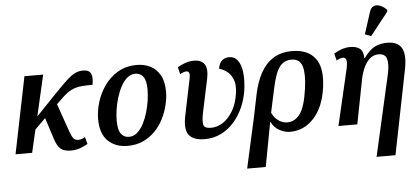

<svg xmlns="http://www.w3.org/2000/svg" viewBox="-62 -955 2918 1337"><g transform="rotate(-5 1396.5 -287.0)"><path d="M16 0 125 -536H256L190 -249L344 -410Q387 -454 418 -483Q449 -512 476 -526Q503 -540 535 -540Q577 -540 589.5 -513.5Q602 -487 592 -435Q551 -435 521.5 -433Q492 -431 467.5 -423Q443 -415 418.5 -398Q394 -381 363 -350L334 -322L405 -119Q416 -89 427.5 -75.5Q439 -62 460 -62Q472 -62 483.5 -65.5Q495 -69 508 -77L521 -28Q502 -16 470.5 -4Q439 8 405 8Q357 8 332 -11.5Q307 -31 289 -90L243 -233L169 -160L132 0Z M799 10Q715 10 662.5 -40.5Q610 -91 610 -193Q610 -250 628.5 -311.5Q647 -373 684.5 -426Q722 -479 778.5 -512.5Q835 -546 912 -546Q963 -546 1005 -525Q1047 -504 1072.5 -459.5Q1098 -415 1098 -343Q1098 -300 1086.5 -251.5Q1075 -203 1052 -156.5Q1029 -110 993 -72.5Q957 -35 908.5 -12.5Q860 10 799 10ZM814 -52Q846 -52 871.5 -74Q897 -96 915.5 -131.5Q934 -167 946.5 -209Q959 -251 965 -293Q971 -335 971 -369Q971 -432 950.5 -459Q930 -486 895 -486Q864 -486 839 -465Q814 -444 795 -409Q776 -374 763 -332Q750 -290 744 -248Q738 -206 738 -171Q738 -107 758.5 -79.5Q779 -52 814 -52Z M1339 10Q1259 10 1228 -30.5Q1197 -71 1217 -166L1267 -408Q1275 -443 1271 -457Q1267 -471 1251 -471Q1242 -471 1230.5 -467Q1219 -463 1207 -456L1194 -505Q1216 -518 1246 -529.5Q1276 -541 1310 -541Q1361 -541 1383 -509.5Q1405 -478 1391 -408L1341 -172Q1330 -117 1336 -91Q1342 -65 1389 -65Q1434 -65 1474 -92Q1514 -119 1543 -169Q1572 -219 1582 -289Q1591 -350 1575 -387.5Q1559 -425 1532 -444.5Q1505 -464 1480 -469Q1485 -507 1505.5 -525.5Q1526 -544 1555 -544Q1594 -544 1616.5 -513.5Q1639 -483 1645 -429.5Q1651 -376 1642 -308Q1633 -245 1608 -188Q1583 -131 1544 -86.5Q1505 -42 1453 -16Q1401 10 1339 10Z M1725 -272Q1742 -353 1775 -415Q1808 -477 1862.5 -512.5Q1917 -548 1996 -548Q2104 -548 2156.5 -482Q2209 -416 2190 -277Q2171 -140 2101.5 -64.5Q2032 11 1935 11Q1900 11 1862 -8.5Q1824 -28 1804 -70H1802L1744 240H1614L1692 -112ZM1921 -56Q1975 -56 2011 -106Q2047 -156 2064 -282Q2078 -382 2062 -435.5Q2046 -489 1986 -489Q1945 -489 1919 -465Q1893 -441 1877 -397.5Q1861 -354 1849 -296L1814 -133Q1832 -95 1861 -75.5Q1890 -56 1921 -56Z M2519 237 2649 -337Q2662 -401 2651 -437Q2640 -473 2595 -473Q2559 -473 2533.5 -450.5Q2508 -428 2491.5 -392Q2475 -356 2466 -314L2405 0H2273L2364 -390Q2374 -435 2368.5 -453Q2363 -471 2347 -471Q2327 -471 2300 -456L2288 -505Q2311 -519 2340.5 -530Q2370 -541 2405 -541Q2442 -541 2467.5 -523.5Q2493 -506 2494 -456H2498Q2538 -512 2576 -530Q2614 -548 2662 -548Q2735 -548 2762 -501.5Q2789 -455 2769 -353L2651 237ZM2555 -604 2512 -620 2562 -775Q2572 -805 2593 -811.5Q2614 -818 2638.5 -807.5Q2663 -797 2682 -776L2681 -764Z"/></g></svg>

Font: Noto Serif SemiCondensed SemiBold
Style: Italic
Weight: 600
Width: 4
Italic angle: -12°
Designer: Monotype Design Team
Foundry: Monotype Imaging Inc.
Version: Version 2.014; ttfautohint (v1.8.4.7-5d5b)